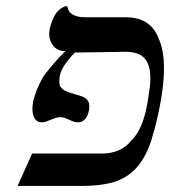

<svg xmlns="http://www.w3.org/2000/svg" viewBox="-20 -614 640 634"><path d="M86 -107H317Q380 -107 414.5 -151Q451.5 -186.5 466.5 -272Q469.5 -288 475 -329Q476.5 -343.5 476.5 -356.5Q476.5 -399.5 457.5 -421.2Q438.5 -443 393 -443L227 -440.5Q183 -394 178 -365Q176 -355.5 176 -345.5Q176 -337 177.5 -331Q184 -319.5 196 -313.8Q208 -308 227.5 -303Q243.5 -298.5 253 -294.8Q262.5 -291 268.8 -283.2Q275 -275.5 275 -262Q275 -259 274 -251Q270.5 -231 260.8 -220.5Q251 -210 238.5 -210Q231 -210 223.8 -212.2Q216.5 -214.5 207.5 -219Q198 -223 192.5 -225Q187 -227 180.5 -227Q172 -227 164.5 -224.8Q157 -222.5 145 -217.5Q128 -210 118.5 -210Q102.5 -210 94.8 -222.2Q87 -234.5 87 -255Q87 -262 89 -276Q96 -312.5 123 -361.5Q141 -385 157.5 -404.2Q174 -423.5 196 -445.5Q171.5 -444.5 157 -461.5Q142.5 -478.5 142.5 -502.5Q142.5 -507 143.5 -515Q147 -536 159.2 -560.2Q171.5 -584.5 197 -594L203 -592Q205 -574 220.8 -565.5Q236.5 -557 260 -557H395Q437 -557 464.5 -538.8Q492 -520.5 504.5 -485Q521.5 -448 521.5 -388.5Q521.5 -339.5 510.5 -278Q499 -213.5 479.5 -150Q460 -91.5 429.5 -58.8Q399 -26 356 -13Q313 0 250 0H38Z"/></svg>

Font: JuliaMono Italic
Style: Regular
Weight: 400
Italic angle: -9°
Monospace: yes
Designer: cormullion
Foundry: corm
Version: Version 0.049; ttfautohint (v1.8.4)